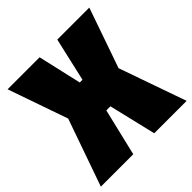

<svg xmlns="http://www.w3.org/2000/svg" viewBox="-184 -849 997 997"><g transform="rotate(-45 315.0 -350.0)"><path d="M0 0 130 -370 15 -700H250L305 -460H325L380 -700H615L500 -370L630 0H392L330 -260H300L238 0Z"/></g></svg>

Font: Tektur SemiCondensed Black
Style: Regular
Weight: 900
Width: 4
Designer: Adam Jagosz
Foundry: Adam Jagosz
Version: Version 1.005;gftools[0.9.30]